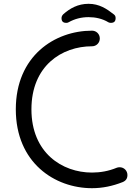

<svg xmlns="http://www.w3.org/2000/svg" viewBox="-20 -968 721 1008"><path d="M624 -12C641 -19 649 -31 649 -49C649 -72 631 -90 608 -90C602 -90 597 -89 592 -87C551 -70 507 -62 463 -62C306 -62 145 -166 145 -394C145 -622 304 -725 463 -725C486 -725 504 -743 504 -766C504 -789 486 -807 463 -807C267 -807 63 -674 63 -394C63 -114 267 20 463 20C518 20 571 9 624 -12ZM549 -851C553 -849 557 -848 562 -848C579 -848 587 -856 587 -873C587 -882 584 -888 577 -893C540 -922 501 -948 445 -948C389 -948 347 -924 312 -893C306 -887 303 -880 303 -873C303 -856 311 -848 328 -848C333 -848 337 -849 340 -851C372 -869 407 -878 445 -878C481 -878 518 -870 549 -851Z"/></svg>

Font: Fabada
Style: Regular
Weight: 400
Designer: deFharo
Foundry: deFharo.com
Version: Version 4.000 2011 initial release